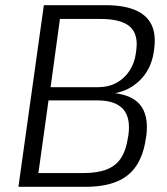

<svg xmlns="http://www.w3.org/2000/svg" viewBox="-20 -720 644 740"><path d="M149 -700H387Q457 -700 501.5 -681Q546 -662 564 -624.5Q582 -587 574 -530L573 -522Q563 -451 515 -406.5Q467 -362 395 -357V-363Q481 -360 517.5 -319Q554 -278 544 -197L542 -186Q533 -122 505 -80.5Q477 -39 428.5 -19.5Q380 0 308 0H51ZM301 -53Q356 -53 391.5 -67Q427 -81 446.5 -111Q466 -141 473 -189L475 -200Q484 -267 454 -300Q424 -333 356 -333H167L128 -53ZM359 -384Q398 -384 428.5 -400.5Q459 -417 479 -447Q499 -477 504 -517L505 -525Q514 -588 480.5 -617.5Q447 -647 366 -647H211L175 -384Z"/></svg>

Font: Pathway Extreme 28pt Light
Style: Italic
Weight: 300
Italic angle: -8°
Designer: Eduardo Rodriguez Tunni
Foundry: Eduardo Rodriguez Tunni
Version: Version 1.001;gftools[0.9.26]